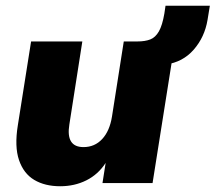

<svg xmlns="http://www.w3.org/2000/svg" viewBox="-20 -636 749 667"><path d="M189 11Q136 11 99 -11Q62 -33 46 -80Q30 -127 42 -201L88 -492H266L221 -204Q208 -125 270 -125Q309 -125 335 -153Q361 -181 369 -231L410 -492H588L510 0H336L347 -70Q321 -30 280 -9.5Q239 11 189 11ZM556 -412 454 -477 457 -492Q484 -492 502 -499Q520 -506 532 -527Q544 -548 551 -589L555 -616H709L701 -567Q691 -507 653 -463.5Q615 -420 556 -412Z"/></svg>

Font: Nunito Sans Black
Style: Italic
Weight: 900
Italic angle: -9°
Designer: Vernon Adams
Foundry: Vernon Adams
Version: Version 3.006; ttfautohint (v1.8.3)